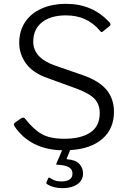

<svg xmlns="http://www.w3.org/2000/svg" viewBox="-20 -772 671 999"><path d="M327 53Q326 57 331 57Q374 60 393 81Q412 102 412 130Q412 167 382 187Q352 207 306 207Q257 207 225 186Q220 183 221 178L231 155Q234 150 239 153Q252 162 265.5 167Q279 172 299 172Q357 172 357 131Q357 109 338 98Q319 87 278 85Q270 85 273 80L303 10Q138 6 56 -114Q52 -122 52 -124Q52 -130 62 -137L88 -155Q94 -160 100 -160Q107 -160 111 -154Q155 -98 198 -74Q241 -50 314 -50Q401 -50 450 -82.5Q499 -115 499 -184Q499 -227 473.5 -256Q448 -285 378 -311L227 -366Q150 -393 115 -442Q80 -491 80 -549Q80 -611 110.5 -657Q141 -703 196.5 -727.5Q252 -752 324 -752Q463 -752 551 -654Q555 -648 555 -645Q555 -641 551 -637L515 -608Q512 -605 509 -605Q505 -605 499 -613Q433 -692 323 -692Q244 -692 198.5 -656Q153 -620 153 -555Q153 -471 266 -431L408 -382Q495 -352 534 -305Q573 -258 573 -190Q573 -102 512.5 -49.5Q452 3 345 9Z"/></svg>

Font: Libre Franklin Light
Style: Regular
Weight: 300
Designer: Pablo Impallari, Rodrigo Fuenzalida
Foundry: Impallari Type
Version: Version 1.002; ttfautohint (v1.5)